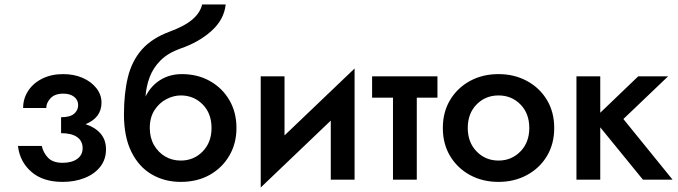

<svg xmlns="http://www.w3.org/2000/svg" viewBox="-20 -800 3017 855"><path d="M259 10Q171 10 119.5 -35Q68 -80 60 -150H166Q173 -119 194.5 -97Q216 -75 259 -75Q300 -75 324 -92.5Q348 -110 348 -140Q348 -172 323.5 -189.5Q299 -207 252 -207V-278Q292 -278 310 -293.5Q328 -309 328 -332Q328 -355 310 -369Q292 -383 262 -383Q224 -383 205 -362.5Q186 -342 186 -319H83Q83 -361 105.5 -395.5Q128 -430 168.5 -450Q209 -470 261 -470Q310 -470 348.5 -453Q387 -436 409.5 -407Q432 -378 432 -343Q432 -276 361 -247Q404 -233 428 -205Q452 -177 452 -135Q452 -90 426.5 -57.5Q401 -25 357 -7.5Q313 10 259 10Z M532 -290Q532 -384 549.5 -456Q567 -528 611 -578.5Q655 -629 735 -659Q803 -684 837.5 -714Q872 -744 880 -780H985Q978 -713 922 -662.5Q866 -612 784 -584Q728 -564 695 -531Q662 -498 646.5 -456.5Q631 -415 628 -370Q652 -418 694 -444Q736 -470 790 -470Q860 -470 915 -439Q970 -408 1001.5 -354Q1033 -300 1033 -230Q1033 -161 1001 -106.5Q969 -52 913.5 -21Q858 10 785 10Q713 10 655.5 -23.5Q598 -57 565 -124Q532 -191 532 -290ZM647 -230Q647 -187 665.5 -154.5Q684 -122 715 -103.5Q746 -85 785 -85Q843 -85 882.5 -125.5Q922 -166 922 -230Q922 -295 882.5 -335Q843 -375 785 -375Q753 -375 721 -358.5Q689 -342 668 -309.5Q647 -277 647 -230Z M1247 -460V-197L1559 -495V0H1453V-263L1141 35V-460Z M1637 -460H1928V-365H1836V0H1730V-365H1637Z M1952 -230Q1952 -301 1984.5 -355Q2017 -409 2073 -439.5Q2129 -470 2200 -470Q2270 -470 2326.5 -439.5Q2383 -409 2415.5 -355Q2448 -301 2448 -230Q2448 -159 2415.5 -105Q2383 -51 2326.5 -20.5Q2270 10 2200 10Q2129 10 2073 -20.5Q2017 -51 1984.5 -105Q1952 -159 1952 -230ZM2063 -230Q2063 -166 2102.5 -125.5Q2142 -85 2200 -85Q2258 -85 2297.5 -125.5Q2337 -166 2337 -230Q2337 -295 2297.5 -335Q2258 -375 2200 -375Q2142 -375 2102.5 -335Q2063 -295 2063 -230Z M2547 -460H2653V-298L2822 -460H2955L2756 -270L2975 0H2843L2653 -233V0H2547Z"/></svg>

Font: Jost* Medium
Style: Regular
Weight: 500
Version: Version 3.7